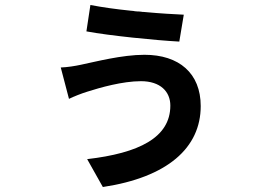

<svg xmlns="http://www.w3.org/2000/svg" viewBox="-20 -676 1040 771"><path d="M718 -617C676 -619 623 -622 569 -627L558 -628C555 -628 551 -628 547 -629L537 -630C535 -630 533 -630 532 -630L521 -631C519 -631 517 -632 516 -632L505 -633C446 -639 389 -647 343 -656L327 -550C417 -533 606 -514 700 -509L718 -617ZM786 -250C786 -382 699 -456 560 -456C470 -456 363 -428 305 -416C282 -411 251 -406 224 -405L257 -279C275 -288 308 -301 331 -308C381 -324 472 -350 546 -350C624 -350 664 -308 664 -252C664 -123 537 -61 330 -37L393 75C652 36 786 -82 786 -250Z"/></svg>

Font: Glow Sans SC Normal
Style: Bold
Weight: 700
Designer: Ryoko NISHIZUKA (kana, bopomofo & ideographs); Paul D. Hunt (Latin, Greek & Cyrillic); Sandoll Communications, Soo-young
Version: Version 0.93